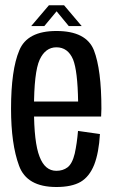

<svg xmlns="http://www.w3.org/2000/svg" viewBox="-20 -723 447 746"><path d="M199 3.6V-59.3Q154.5 -59.3 133.6 -114.6Q112 -169.2 112 -300.1Q112 -442.5 134 -490.9Q156.3 -539.2 199.2 -539.2Q243.7 -539.2 263.8 -492.2Q281.6 -447.9 283.5 -328.6H102.4V-270.2H372.9Q374 -285.2 374 -300.7Q374 -452.5 344.9 -527.8Q314.9 -602.6 199.2 -602.6Q85.7 -602.6 54.9 -527.1Q22.9 -451.5 22.9 -300.5Q22.9 -163.2 54 -79.2Q83.9 3.6 199 3.6ZM199 -59.3V3.6Q258.5 3.6 293.1 -16.3Q327.3 -36.3 346.1 -83.2Q364.1 -129.9 368.3 -202.2L283.1 -214.3Q279.1 -166.1 270.4 -126.4Q261 -87.1 242.4 -72.8Q224.5 -59.3 199 -59.3ZM101.2 -621.7H152.2L199.9 -679.1L247.2 -621.7H297.4L229 -702.5H170Z"/></svg>

Font: Anybody Thin Condensed
Style: Regular
Weight: 100
Width: 3
Version: Version 1.113;gftools[0.9.25]